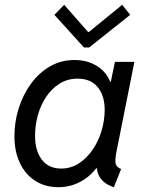

<svg xmlns="http://www.w3.org/2000/svg" viewBox="-20 -777 611 805"><path d="M225.1 7.8Q168.9 7.8 127.4 -19Q85.9 -45.9 63.2 -94.2Q40.5 -142.6 40.5 -206.1Q40.5 -266.6 58.6 -323.5Q76.7 -380.4 109.9 -426Q143.1 -471.7 189.5 -498.5Q235.8 -525.4 292.5 -525.4Q347.7 -525.4 388.4 -499Q429.2 -472.7 443.8 -428.7L417.5 -434.6H479L440.4 -414.1L461.9 -517.6H543.5L469.2 -145.5Q462.9 -115.7 464.1 -96.4Q465.3 -77.1 487.8 -68.4L457.5 7.8Q433.6 0.5 416.7 -13.4Q399.9 -27.3 392.1 -46.1Q384.3 -64.9 388.2 -85.9L422.4 -71.3H350.1L408.7 -108.4Q374.5 -49.3 327.4 -20.8Q280.3 7.8 225.1 7.8ZM236.3 -70.3Q277.3 -70.3 310.8 -92Q344.2 -113.8 368.7 -149.7Q393.1 -185.5 406 -229.2Q418.9 -272.9 418.9 -316.4Q418.9 -376 389.6 -411.6Q360.4 -447.3 305.7 -447.3Q263.7 -447.3 230.5 -426.8Q197.3 -406.2 174.1 -371.8Q150.9 -337.4 138.9 -294.7Q127 -252 127 -207Q127 -145 155.3 -107.7Q183.6 -70.3 236.3 -70.3ZM332 -578.1 208 -714.8 249 -756.8 349.1 -643.1H353L492.2 -756.8L525.9 -714.8L354 -578.1Z"/></svg>

Font: Reddit Sans
Style: Italic
Weight: 400
Italic angle: -11.25°
Designer: Stephen Hutchings
Version: Version 1.013